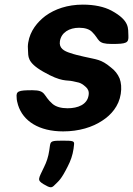

<svg xmlns="http://www.w3.org/2000/svg" viewBox="-20 -558 575 830"><path d="M272 -90C245 -90 222 -96 207 -109C165 -145 181 -168 120 -168C59 -168 49 -164 52 -136C52 -125 55 -115 58 -104C80 -34 149 10 253 10C321 10 380 -8 423 -37C460 -61 494 -99 502 -152C506 -178 504 -200 497 -219C489 -238 476 -254 460 -266C416 -303 398 -300 343 -313C321 -318 300 -323 283 -329C258 -337 234 -349 239 -380C245 -418 280 -438 322 -438C347 -438 366 -432 378 -420C412 -387 398 -368 463 -368C527 -368 537 -372 535 -404C533 -434 543 -468 462 -512C430 -529 388 -538 338 -538C272 -538 217 -519 176 -489C142 -463 110 -425 102 -374C100 -362 100 -351 101 -341C103 -315 95 -289 167 -248C247 -202 268 -213 294 -207C315 -201 326 -205 351 -182C360 -174 366 -163 363 -146C357 -106 317 -90 272 -90ZM168 238C197 255 203 256 217 241C234 224 244 219 273 161C285 138 294 113 298 85L300 68C302 52 298 50 251 50C204 50 199 52 196 71L193 92C189 120 181 143 171 163C146 216 139 220 168 238Z"/></svg>

Font: Asimov Print
Style: AIt
Weight: 500
Designer: Google
Version: Version 2.000980: 2014